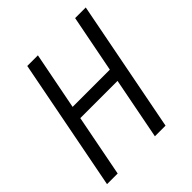

<svg xmlns="http://www.w3.org/2000/svg" viewBox="-185 -795 919 919"><g transform="rotate(-45 275.0 -335.0)"><path d="M14 0 144 -670H216L159 -378H411L468 -670H540L410 0H338L399 -314H147L86 0Z"/></g></svg>

Font: Lode
Style: Italic
Weight: 400
Italic angle: -11°
Monospace: yes
Designer: Belleve Invis
Foundry: Belleve Invis
Version: Version 29.2.0; ttfautohint (v1.8.3)